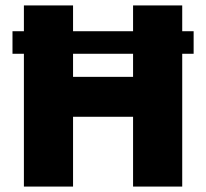

<svg xmlns="http://www.w3.org/2000/svg" viewBox="-20 -687 759 707"><path d="M26 -489V-572H693V-489ZM68 0V-667H249V-404H470V-667H651V0H470V-257H249V0Z"/></svg>

Font: Maven Pro ExtraBold
Style: Regular
Weight: 800
Designer: Joe Prince
Foundry: Joe Prince
Version: Version 2.100